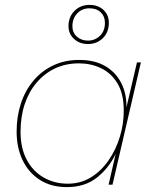

<svg xmlns="http://www.w3.org/2000/svg" viewBox="-20 -755 622 785"><path d="M253 10Q189 10 143 -19.5Q97 -49 72.5 -100Q48 -151 48 -217Q48 -279 65.5 -332Q83 -385 116.5 -425Q150 -465 197.5 -487.5Q245 -510 304 -510Q366 -510 409 -485.5Q452 -461 475 -417Q498 -373 497 -316L540 -500H556L440 0H424L453 -126Q426 -69 377 -29.5Q328 10 253 10ZM257 -4Q310 -4 352 -30Q394 -56 424 -99.5Q454 -143 470 -195.5Q486 -248 486 -302Q486 -372 460 -414.5Q434 -457 392.5 -476.5Q351 -496 303 -496Q249 -496 205.5 -475.5Q162 -455 130 -417.5Q98 -380 81 -329Q64 -278 64 -216Q64 -149 89.5 -101.5Q115 -54 159 -29Q203 -4 257 -4ZM346 -735Q381 -735 403 -714.5Q425 -694 425 -662Q425 -623 400.5 -599Q376 -575 340 -575Q305 -575 282.5 -596Q260 -617 260 -648Q260 -686 284.5 -710.5Q309 -735 346 -735ZM346 -721Q315 -721 295.5 -700Q276 -679 276 -648Q276 -622 294 -605.5Q312 -589 340 -589Q368 -589 388.5 -608.5Q409 -628 409 -662Q409 -688 392 -704.5Q375 -721 346 -721Z"/></svg>

Font: Work Sans Thin
Style: Italic
Weight: 250
Italic angle: -13°
Designer: Wei Huang
Foundry: Wei Huang
Version: Version 2.012